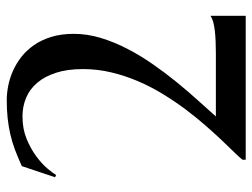

<svg xmlns="http://www.w3.org/2000/svg" viewBox="-110 -642 752 572"><g transform="rotate(-90 266.0 -356.0)"><path d="M76.2 -9.8Q83.5 -19 99.1 -34.9Q114.7 -50.8 135.3 -72.5Q155.8 -94.2 179.2 -121.1Q202.6 -147.9 226.1 -179.2Q249.5 -210.4 271.2 -245.8Q293 -281.2 309.6 -319.8Q326.2 -358.4 336.2 -399.9Q346.2 -441.4 346.2 -484.9Q346.2 -531.2 335.2 -565.2Q324.2 -599.1 305.2 -621.3Q286.1 -643.6 260.5 -654.3Q234.9 -665 205.1 -665Q168 -665 137.9 -652.6Q107.9 -640.1 85.7 -623.5Q63.5 -606.9 49.6 -590.3Q35.6 -573.7 30.8 -564.9L23.9 -567.9L57.1 -667Q83 -678.7 105.7 -687.3Q128.4 -695.8 151.6 -701.2Q174.8 -706.5 199.5 -709.2Q224.1 -711.9 253.9 -711.9Q273.9 -711.9 296.4 -707.5Q318.8 -703.1 340.8 -693.4Q362.8 -683.6 382.6 -668.2Q402.3 -652.8 417.7 -630.6Q433.1 -608.4 442.1 -579.1Q451.2 -549.8 451.2 -512.2Q451.2 -472.2 439 -431.9Q426.8 -391.6 406.7 -352.8Q386.7 -314 360.8 -276.9Q335 -239.7 307.6 -206.1Q280.3 -172.4 253.4 -142.8Q226.6 -113.3 205.1 -88.9H393.1Q411.1 -88.9 428.5 -89.6Q445.8 -90.3 460.4 -92Q475.1 -93.8 486.1 -96.7Q497.1 -99.6 502.9 -104H504.9V0H76.2V-9.8Z"/></g></svg>

Font: Marcellus
Style: Regular
Weight: 400
Designer: Astigmatic (AOETI)
Foundry: Astigmatic (AOETI)
Version: Version 1.000